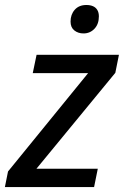

<svg xmlns="http://www.w3.org/2000/svg" viewBox="-37 -761 504 781"><path d="M-17.1 0 -4.4 -63.5 321.3 -463.4H96.2L111.8 -538.1H446.8L432.1 -464.8L111.3 -74.7H360.8L345.7 0ZM302.7 -625Q280.8 -625 265.4 -637.2Q250 -649.4 250 -673.3Q250 -702.1 267.1 -721.4Q284.2 -740.7 314.5 -740.7Q330.1 -740.7 341.6 -735.6Q353 -730.5 359.1 -720Q365.2 -709.5 365.2 -694.3Q365.2 -663.1 347.2 -644Q329.1 -625 302.7 -625Z"/></svg>

Font: Open Sans Medium
Style: Italic
Weight: 500
Italic angle: -12°
Designer: Monotype Design Team
Foundry: Monotype Imaging Inc.
Version: Version 3.000